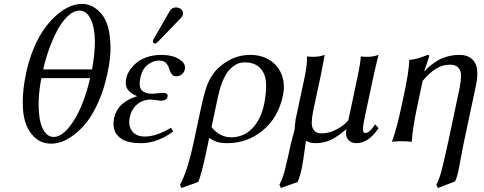

<svg xmlns="http://www.w3.org/2000/svg" viewBox="-20 -718 2458 976"><path d="M447.8 -365.2Q462.9 -445.3 462.2 -511.7Q461.4 -578.1 440.9 -621.1Q420.4 -664.1 384.3 -664.1Q354.5 -664.1 324.5 -636Q294.4 -607.9 270.8 -562.7Q247.1 -517.6 229 -466.8Q210.9 -416 199.7 -365.2ZM438 -320.8H190.4Q179.2 -266.1 177 -213.1Q174.8 -160.2 181.4 -117.4Q188 -74.7 206.5 -48.3Q225.1 -22 252.9 -22Q289.6 -22 327.6 -67.1Q365.7 -112.3 393.6 -179.2Q421.4 -246.1 438 -320.8ZM112.3 -344.2Q127 -414.6 151.9 -473.1Q176.8 -532.2 206.3 -573Q235.8 -613.8 269.3 -642.6Q302.7 -671.4 335 -684.8Q367.2 -698.2 397.5 -698.2Q422.9 -698.2 447 -686.8Q471.2 -675.3 493.7 -649.9Q516.1 -624.5 528.1 -583.5Q540 -542.5 541.7 -482.9Q543.5 -423.3 525.9 -344.2Q509.3 -265.6 481.4 -202.4Q453.6 -139.2 423.3 -100.1Q393.1 -61 358.6 -34.7Q324.2 -8.3 295.2 2Q266.1 12.2 240.2 12.2Q212.9 12.2 188.2 1.7Q163.6 -8.8 141.6 -35.2Q119.6 -61.5 107.4 -100.8Q95.2 -140.1 95.7 -203.1Q95.7 -265.6 112.3 -344.2Z M875 -680.2Q890.6 -680.2 901.6 -669.9Q912.6 -659.7 909.7 -645Q907.7 -634.8 899.9 -627L782.2 -504.9Q774.4 -497.1 768.6 -497.1Q762.7 -497.1 759.5 -500.7Q756.3 -504.4 757.3 -509.8Q757.8 -513.7 761.2 -520L843.8 -663.1Q854 -680.2 875 -680.2ZM639.6 -121.1Q630.9 -79.6 651.4 -51.8Q671.9 -23.9 715.8 -23.9Q774.4 -23.9 849.6 -68.8L860.4 -49.8Q827.6 -24.4 784.7 -7.3Q741.7 9.8 697.8 9.8Q664.6 9.8 639.2 4.2Q613.8 -1.5 598.4 -11.7Q583 -22 573.2 -34.4Q563.5 -46.9 560.1 -62Q556.6 -77.1 556.9 -90.6Q557.1 -104 560.1 -118.2Q577.1 -198.2 677.2 -229Q641.6 -244.1 627.9 -265.1Q614.3 -286.1 622.1 -321.8Q625.5 -338.4 637.2 -357.2Q648.9 -376 669.2 -395Q689.5 -414.1 723.9 -426.5Q758.3 -439 799.8 -439Q856 -439 890.9 -417Q925.8 -395 919.9 -367.2Q915.5 -347.7 902.6 -338.9Q889.6 -330.1 877 -330.1Q862.3 -330.1 855 -338.4Q847.7 -346.7 841.8 -362.8Q838.9 -373.5 835.9 -379.9Q833 -386.2 827.1 -394.3Q821.3 -402.3 811.3 -406.2Q801.3 -410.2 787.6 -410.2Q759.3 -410.2 731.4 -389.4Q703.6 -368.7 693.8 -324.2Q683.6 -276.9 700.7 -259Q717.8 -241.2 754.9 -241.2L779.8 -243.7Q804.7 -246.1 807.1 -246.1Q821.3 -246.1 827.6 -241.2Q834 -236.3 832 -227.1Q827.6 -206.1 797.4 -206.1Q793.5 -206.1 772.9 -209Q752.4 -211.9 748 -211.9Q706.1 -211.9 677.2 -187.5Q648.4 -163.6 639.6 -121.1Z M987.8 207 901.9 237.8 895 220.2Q931.6 157.2 963.4 9.8L1004.9 -184.1Q1016.1 -235.8 1027.3 -268.6Q1039.1 -304.2 1052.7 -325.9Q1066.4 -347.7 1076.4 -358.6Q1086.4 -369.6 1102.1 -382.8Q1168.9 -439 1252 -439Q1310.5 -439 1353.3 -410.9Q1396 -382.8 1413.1 -335Q1430.2 -287.1 1418 -231Q1393.6 -118.7 1315.4 -54.7Q1237.3 9.8 1134.8 9.8Q1104 9.8 1083.5 3.2Q1063 -3.4 1043.5 -17.1L1026.9 61Q1004.4 167.5 987.8 207ZM1322.8 -189Q1334 -248 1332.8 -288.6Q1331.5 -329.1 1316.2 -354Q1300.8 -378.9 1278.1 -389.9Q1255.4 -400.9 1224.1 -400.9Q1210 -400.9 1196.5 -397.2Q1183.1 -393.6 1167 -382.1Q1150.9 -370.6 1137.2 -352.3Q1123.5 -334 1110.4 -301.8Q1097.7 -270.5 1088.4 -228L1055.2 -71.8Q1097.7 -20 1154.8 -20Q1217.3 -20 1261.5 -64.5Q1305.7 -108.9 1322.8 -189Z M1881.3 -342.8 1835.9 -130.9Q1830.6 -105 1828.1 -90.1Q1825.7 -75.2 1825.2 -63.2Q1824.7 -51.3 1827.9 -46.6Q1831.1 -42 1837.9 -42Q1858.4 -42 1886.7 -85.9L1904.3 -66.9Q1853.5 9.8 1792 9.8Q1764.6 9.8 1749.3 -9Q1733.9 -27.8 1741.2 -62Q1701.2 -26.4 1664.3 -8.3Q1627.4 9.8 1584 9.8Q1555.2 9.8 1536.6 -2Q1536.6 -1.5 1536.1 -0.7Q1535.6 0 1535.2 1.7Q1534.7 3.4 1534.2 4.9Q1533.2 9.8 1526.9 57.4Q1520.5 105 1514.2 136.2Q1505.9 175.3 1493.2 207L1407.7 237.8L1400.4 220.2Q1414.6 195.8 1426.8 151.4Q1438 108.9 1460 6.8Q1462.9 -6.8 1469.2 -27.8Q1475.6 -48.3 1477.5 -59.1Q1478.5 -64 1479.5 -83Q1481 -101.6 1482.9 -111.8L1527.8 -321.8Q1543.5 -397 1540 -431.2Q1551.8 -429.2 1574.2 -429.2Q1603.5 -429.2 1630.4 -439Q1619.1 -375 1612.3 -342.8L1571.8 -153.8Q1565.4 -120.6 1564.7 -95.5Q1564 -70.3 1576.2 -55.2Q1588.4 -40 1613.8 -40Q1651.9 -40 1689.5 -59.3Q1727.1 -78.6 1750.5 -106L1796.4 -321.8Q1813 -400.9 1814 -431.2Q1825.7 -429.2 1848.6 -429.2Q1877.4 -429.2 1904.3 -439Q1888.7 -377 1881.3 -342.8Z M2139.2 -356.9Q2149.4 -368.7 2162.6 -380.1Q2175.8 -391.6 2198.2 -406.2Q2220.7 -420.9 2251.5 -429.9Q2282.2 -439 2315.4 -439Q2369.6 -439 2393.1 -401.1Q2416.5 -363.3 2398.9 -280.8L2337.9 5.9Q2331.5 36.6 2323.7 79.1Q2315.4 126 2311.5 144Q2304.2 180.7 2293.5 204.1L2205.6 237.8L2198.2 220.2Q2211.9 196.8 2224.4 150.1Q2236.8 103.5 2257.8 5.9L2316.9 -272.9Q2323.2 -306.2 2323.7 -332Q2324.2 -357.9 2310.5 -373.5Q2296.9 -389.2 2267.6 -389.2Q2228.5 -389.2 2195.6 -368.2Q2162.6 -347.2 2128.4 -307.1L2101.6 -180.2Q2077.1 -64.5 2073.2 0L2070.3 2.9Q2057.1 0 2022.9 0Q2007.3 0 1995.1 0.7Q1982.9 1.5 1978 2L1973.6 2.9L1973.1 0Q1996.1 -61.5 2021.5 -180.2L2033.2 -234.9Q2058.6 -353.5 2060.5 -411.1L2063 -414.1Q2077.6 -415 2091.6 -418.2Q2105.5 -421.4 2113 -423.8Q2120.6 -426.3 2135 -431.9Q2149.4 -437.5 2154.3 -439Q2163.1 -439 2161.1 -429.2L2136.7 -356.9Z"/></svg>

Font: Linux Biolinum G
Style: Italic
Weight: 400
Italic angle: -12°
Designer: Philipp H. Poll
Foundry: Philipp H. Poll
Version: Version 0.5.1